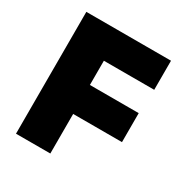

<svg xmlns="http://www.w3.org/2000/svg" viewBox="-152 -756 831 872"><g transform="rotate(30 264.0 -319.5)"><path d="M52 0V-639H232V0ZM156 -207.5V-359.5H488V-207.5ZM104.5 -486.5V-639H496V-486.5Z"/></g></svg>

Font: Anek Telugu ExtraBold
Style: Regular
Weight: 800
Designer: Omkar Bhoir (Telugu), Yesha Goshar (Latin)
Foundry: Ek Type
Version: Version 1.003